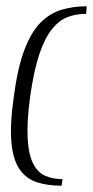

<svg xmlns="http://www.w3.org/2000/svg" viewBox="-20 -544 296 611"><path d="M254 -500Q223 -500 196 -490Q169 -480 146 -452Q123 -424 105.5 -372.5Q88 -321 76 -237Q65 -155 68 -103.5Q71 -52 85.5 -23.5Q100 5 124 15.5Q148 26 179 26L176 47Q133 47 99 36.5Q65 26 43.5 -3.5Q22 -33 16.5 -89Q11 -145 24 -237Q36 -328 57.5 -385Q79 -442 109 -472Q139 -502 176 -513Q213 -524 256 -524Z"/></svg>

Font: Genos Thin Light
Style: Italic
Weight: 300
Italic angle: -8°
Version: Version 1.010